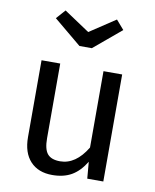

<svg xmlns="http://www.w3.org/2000/svg" viewBox="-88 -852 751 931"><g transform="rotate(10 287.5 -386.5)"><path d="M483 0H404L397 -82Q367 -33 328 -10.5Q289 12 233 12Q164 12 125 -30Q86 -72 86 -149V-527H178V-159Q178 -105 197 -82.5Q216 -60 259 -60Q336 -60 391 -151V-527H483ZM451 -740 316 -627H255L119 -740L159 -785L285 -701L412 -785Z"/></g></svg>

Font: Fira GO
Style: Regular
Weight: 400
Designer: Carrois Corporate
Foundry: Carrois Corporate GbR
Version: Version 0.300